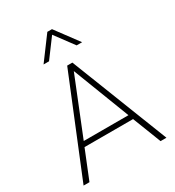

<svg xmlns="http://www.w3.org/2000/svg" viewBox="-222 -1087 1109 1216"><g transform="rotate(-30 332.0 -479.0)"><path d="M27 0 317 -710H355L633 0H590L509 -208H154L70 0ZM169 -244H496L336 -659ZM473 -791H433L332 -927L231 -791H191L315 -958H349Z"/></g></svg>

Font: Livvic ExtraLight
Style: Regular
Weight: 275
Designer: Jacques Le Bailly, Baron von Fonthausen
Version: Version 1.001; ttfautohint (v1.8.2)